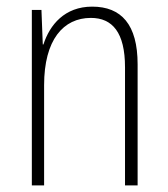

<svg xmlns="http://www.w3.org/2000/svg" viewBox="-20 -559 507 579"><path d="M258 -539C175 -539 130 -484 111 -425H109L105 -529H76V0H113V-302C113 -439 171 -505 254 -505C319 -505 357 -461 357 -356V0H395V-365C395 -485 346 -539 258 -539Z"/></svg>

Font: Noto Sans Myanmar UI Condensed ExtraLight
Style: Regular
Weight: 200
Width: 3
Designer: Monotype Design Team
Foundry: Monotype Imaging Inc.
Version: Version 2.103